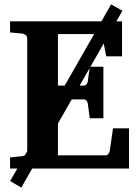

<svg xmlns="http://www.w3.org/2000/svg" viewBox="-20 -768 638 875"><path d="M26.4 57.1 486.3 -748 538.1 -719.2 77.1 86.9ZM567.9 0H25.9V-50.8L81.1 -56.2Q89.8 -57.1 96.9 -62.7Q104 -68.4 104 -78.1V-592.8Q104 -602.5 96.9 -608.4Q89.8 -614.3 81.1 -615.2L25.9 -620.1V-670.9H536.1V-511.2H463.9L448.2 -594.2Q446.3 -601.6 441.7 -607.2Q437 -612.8 430.2 -612.8H244.1V-377.9H362.8Q369.6 -377.9 374.5 -384.5Q379.4 -391.1 379.9 -396L389.2 -463.9H451.2V-229H389.2L379.9 -296.9Q379.4 -302.2 374.5 -308.6Q369.6 -314.9 362.8 -314.9H244.1V-60.1H461.9Q468.3 -60.1 473.9 -66.9Q479.5 -73.7 480 -79.1L495.1 -183.1H567.9Z"/></svg>

Font: Charis
Style: Bold
Weight: 700
Designer: Walt Agee, Miriam Martin, Annie Olsen, Victor Gaultney, Lorna Priest, Alan Ward, Bob Hallissy, Martin Hosken, Sharon Cor
Foundry: SIL Global
Version: Version 7.000